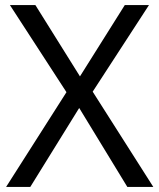

<svg xmlns="http://www.w3.org/2000/svg" viewBox="-20 -734 626 754"><path d="M582 0H480L291 -310L99 0H4L241 -372L19 -714H119L294 -434L470 -714H565L344 -374Z"/></svg>

Font: Noto Sans Syriac Eastern
Style: Regular
Weight: 400
Designer: Patrick Giasson and the Monotype Design Team
Foundry: Monotype Imaging Inc.
Version: Version 3.001; ttfautohint (v1.8.4.7-5d5b)